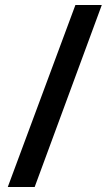

<svg xmlns="http://www.w3.org/2000/svg" viewBox="-20 -739 434 764"><path d="M385 -719 118 5H11L280 -719Z"/></svg>

Font: Noto Sans Georgian Condensed SemiBold
Style: Regular
Weight: 600
Width: 3
Designer: Monotype Design Team, Akaki Razmadze
Foundry: Google LLC
Version: Version 2.005; ttfautohint (v1.8.4.7-5d5b)